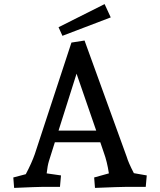

<svg xmlns="http://www.w3.org/2000/svg" viewBox="-20 -913 783 938"><path d="M45 -46 106 -62Q135 -117 150 -160L329 -705L393 -715L599 -147Q607 -119 634 -67L697 -56L692 0H593Q567 0 444 5L440 -46L512 -66Q503 -125 487 -168L470 -218H248L219 -126Q212 -103 208 -66L278 -56L273 0H185Q164 0 49 5ZM450 -275 354 -553 266 -275ZM266 -780 491 -893 521 -828 285 -738Z"/></svg>

Font: Andada Pro Medium
Style: Regular
Weight: 500
Designer: Carolina Giovagnoli
Foundry: Huerta Tipografica
Version: Version 3.005; ttfautohint (v1.8.4)